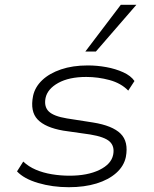

<svg xmlns="http://www.w3.org/2000/svg" viewBox="-20 -773 643 801"><path d="M267 8Q199 8 139.5 -9.5Q80 -27 51 -58L77 -99Q99 -78 129.5 -65Q160 -52 196.5 -46Q233 -40 270 -40Q345 -40 394.5 -64Q444 -88 452 -127Q459 -162 438 -182Q417 -202 356 -212L244 -228Q169 -241 137 -274.5Q105 -308 118 -373Q126 -410 156 -438.5Q186 -467 234.5 -483.5Q283 -500 346 -500Q385 -500 423.5 -493Q462 -486 494 -471.5Q526 -457 541 -435L515 -395Q485 -426 437 -439Q389 -452 340 -452Q268 -452 223 -427Q178 -402 170 -364Q163 -328 183.5 -308Q204 -288 259 -279L368 -262Q449 -249 483 -215.5Q517 -182 505 -118Q497 -80 465 -51.5Q433 -23 382.5 -7.5Q332 8 267 8ZM336 -558 484 -753H549L380 -558Z"/></svg>

Font: Nunito Sans 7pt SemiExpanded ExtraLight
Style: Italic
Weight: 250
Width: 6
Italic angle: -9°
Designer: Vernon Adams
Foundry: Vernon Adams
Version: Version 3.101;gftools[0.9.27]